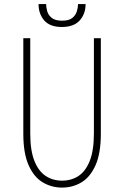

<svg xmlns="http://www.w3.org/2000/svg" viewBox="-20 -882 590 914"><path d="M275.5 11Q225 11 183 -14.2Q141 -39.5 116 -96Q91 -152.5 91 -245V-700H124V-247Q124 -165.5 143.8 -116Q163.5 -66.5 197.8 -44.2Q232 -22 275.5 -22Q319.5 -22 353.5 -44.2Q387.5 -66.5 407.2 -116Q427 -165.5 427 -247V-700H460V-245Q460 -152.5 435 -96Q410 -39.5 368.2 -14.2Q326.5 11 275.5 11ZM274.5 -753.5Q217.5 -753.5 190.5 -784.8Q163.5 -816 163.5 -862.5H199.5Q199.5 -847 204.8 -828.5Q210 -810 226.5 -796.8Q243 -783.5 275.5 -783.5Q308.5 -783.5 324.5 -796.8Q340.5 -810 346 -828.5Q351.5 -847 351.5 -862.5H387.5Q387.5 -816 359.5 -784.8Q331.5 -753.5 274.5 -753.5Z"/></svg>

Font: Trispace SemiCondensed Thin
Style: Regular
Weight: 100
Width: 4
Designer: Tyler Finck
Foundry: Etcetera Type Company
Version: Version 1.210; ttfautohint (v1.8.3)